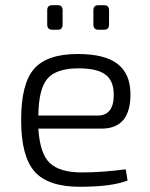

<svg xmlns="http://www.w3.org/2000/svg" viewBox="-20 -704 575 736"><path d="M202 -590H180Q161 -590 161 -610V-665Q161 -684 180 -684H202Q220 -684 220 -665V-610Q220 -590 202 -590ZM379 -590H357Q338 -590 338 -610V-665Q338 -684 357 -684H379Q398 -684 398 -665V-610Q398 -590 379 -590ZM369 -211H127Q133 -115 171 -79Q209 -43 294 -43Q370 -43 462 -55L469 -12Q408 12 286 12Q164 12 112.5 -46.5Q61 -105 61 -244Q61 -384 111 -440.5Q161 -497 278 -497Q381 -497 430 -459.5Q479 -422 480 -346Q482 -211 369 -211ZM127 -261H354Q418 -261 416 -345Q415 -396 383 -419Q351 -442 281 -442Q196 -442 162 -402.5Q128 -363 127 -261Z"/></svg>

Font: Exo 2.0 Light
Style: Regular
Weight: 300
Designer: Natanael Gama
Version: Version 1.001;PS 001.001;hotconv 1.0.70;makeotf.lib2.5.58329